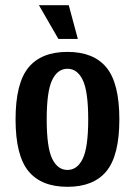

<svg xmlns="http://www.w3.org/2000/svg" viewBox="-20 -710 520 740"><path d="M205 -560 130 -690H245L280 -560ZM40 -250Q40 -389 89.5 -449.5Q139 -510 240 -510Q341 -510 390.5 -449.5Q440 -389 440 -250Q440 -111 390.5 -50.5Q341 10 240 10Q139 10 89.5 -50.5Q40 -111 40 -250ZM320 -250Q320 -358 299 -401.5Q278 -445 240 -445Q202 -445 181 -401.5Q160 -358 160 -250Q160 -142 181 -98.5Q202 -55 240 -55Q278 -55 299 -98.5Q320 -142 320 -250Z"/></svg>

Font: Cuprum
Style: Bold
Weight: 700
Designer: Jovanny Lemonad
Foundry: Jovanny Lemonad
Version: Version 2.000